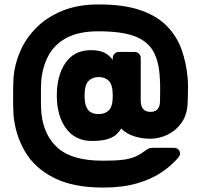

<svg xmlns="http://www.w3.org/2000/svg" viewBox="-20 -704 896 865"><path d="M444 141Q309 141 222.5 97Q136 53 92.5 -21.5Q49 -96 41 -185Q40 -199 39.5 -222Q39 -245 39 -271Q39 -297 39.5 -320Q40 -343 41 -356Q46 -415 71 -473Q96 -531 143 -578.5Q190 -626 260 -655Q330 -684 424 -684Q538 -684 613 -658Q688 -632 732.5 -586Q777 -540 798 -481Q819 -422 825 -356Q827 -339 827 -317.5Q827 -296 826.5 -274Q826 -252 825 -234Q822 -184 796.5 -149Q771 -114 733.5 -96.5Q696 -79 658 -79Q625 -79 598.5 -86Q572 -93 554 -103.5Q536 -114 526 -125Q519 -113 506 -100Q493 -87 467 -78Q441 -69 394 -69Q319 -69 277.5 -125.5Q236 -182 236 -273Q236 -365 275.5 -421.5Q315 -478 389 -478Q427 -478 449.5 -467Q472 -456 488 -434V-443Q488 -454 496 -462Q504 -470 515 -470H587Q598 -470 606 -462Q614 -454 614 -443V-250Q614 -226 625 -213Q636 -200 658 -200Q673 -200 682.5 -206Q692 -212 696.5 -223Q701 -234 701 -249Q701 -276 701.5 -301Q702 -326 700 -351Q697 -425 671 -472Q645 -519 586 -541Q527 -563 424 -563Q337 -563 283 -535Q229 -507 201.5 -459Q174 -411 167 -351Q165 -334 164.5 -303Q164 -272 164.5 -240.5Q165 -209 167 -190Q178 -92 242 -36Q306 20 444 20Q499 20 532 16Q565 12 587.5 2.5Q610 -7 631 -23Q642 -31 649 -34.5Q656 -38 666 -38H764Q775 -38 783.5 -30.5Q792 -23 791 -10Q791 -6 789 -2.5Q787 1 784 5Q755 40 709 71.5Q663 103 597.5 122Q532 141 444 141ZM424 -190Q453 -190 470.5 -207Q488 -224 488 -273Q488 -322 470.5 -339.5Q453 -357 424 -357Q397 -357 379 -339.5Q361 -322 361 -273Q361 -241 369 -222.5Q377 -204 391.5 -197Q406 -190 424 -190Z"/></svg>

Font: Rubik Light Black
Style: Regular
Weight: 900
Version: Version 2.104